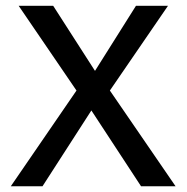

<svg xmlns="http://www.w3.org/2000/svg" viewBox="-20 -648 650 668"><path d="M17.6 0 246.1 -333 44.9 -627.9H165L310.5 -401.4L453.1 -627.9H564.5L362.3 -333L590.8 0H470.7L297.9 -263.7L127.9 0Z"/></svg>

Font: Padauk Book
Style: Regular
Weight: 400
Designer: Debbi Hosken, Becca Hirsbrunner Spalinger
Foundry: SIL International
Version: Version 5.000